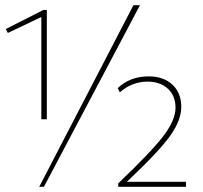

<svg xmlns="http://www.w3.org/2000/svg" viewBox="-20 -714 775 734"><path d="M130 0 490 -694H515L148 0ZM138 -258V-649L10 -588L2 -603L146 -676H159V-258ZM432 0V-13Q562 -137 606.5 -196.5Q651 -256 651 -302Q651 -348 621.5 -375Q592 -402 544 -402Q485 -402 438 -361L430 -377Q477 -422 548 -422Q605 -422 639 -390.5Q673 -359 673 -305Q673 -255 631 -195.5Q589 -136 465 -19H691V0Z"/></svg>

Font: Cantarell Thin
Style: Regular
Weight: 100
Designer: Dave Crossland, Nikolaus Waxweiler, Florian Fecher, Jacques Le Bailly, Eben Sorkin, Alexei Vanyashin, Alexios Zavras, Em
Version: Version 0.303